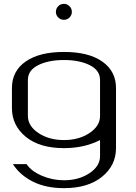

<svg xmlns="http://www.w3.org/2000/svg" viewBox="-20 -770 706 998"><path d="M312.5 -750Q329.1 -750 341.3 -737.8Q353.5 -725.6 353.5 -708Q353.5 -691.4 341.3 -679.2Q329.1 -667 312.5 -667Q294.9 -667 282.7 -679.2Q270.5 -691.4 270.5 -708Q270.5 -725.6 282.7 -737.8Q294.9 -750 312.5 -750ZM500 42V-42Q418 0 312.5 0Q185.5 0 113.8 -59.1Q42 -118.2 42 -208V-312.5Q42 -400.4 113.3 -450.2Q184.6 -500 312.5 -500Q441.4 -500 512.2 -449.7Q583 -399.4 583 -312.5V0Q583 89.8 510.3 148.9Q437.5 208 312.5 208Q218.8 208 151.4 174.3Q84 140.6 46.9 83H118.2Q141.6 119.1 196.8 143.1Q252 167 312.5 167Q389.6 167 444.8 130.4Q500 93.8 500 42ZM500 -167V-354.5Q500 -404.3 446.8 -431.2Q393.6 -458 312.5 -458Q231.4 -458 178.2 -431.2Q125 -404.3 125 -354.5V-167Q125 -115.2 179.7 -78.6Q234.4 -42 312.5 -42Q390.6 -42 445.3 -78.6Q500 -115.2 500 -167Z"/></svg>

Font: okolaks
Style: Regular
Weight: 500
Version: Version 000.6.0